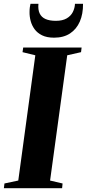

<svg xmlns="http://www.w3.org/2000/svg" viewBox="-40 -994 458 1014"><path d="M-19.5 0 -16.5 -25 56.5 -40.5 146.5 -702 79 -718.5 82.5 -743H391L388 -718.5L315 -702L224.5 -40.5L290.5 -25L288 0ZM245.5 -795Q207.5 -795 182.2 -807.5Q157 -820 142.5 -840Q128 -860 121.8 -883.8Q115.5 -907.5 116 -931Q116 -944.5 117.5 -955.2Q119 -966 121 -974H163Q160 -943 169.5 -923Q179 -903 200.5 -893.5Q222 -884 255 -884Q290 -884 312 -896.8Q334 -909.5 344.5 -930.2Q355 -951 356 -974H398.5Q399 -920 381.5 -880Q364 -840 330 -817.5Q296 -795 245.5 -795Z"/></svg>

Font: Merriweather 120pt ExtraBold
Style: Italic
Weight: 800
Italic angle: -7.8°
Version: Version 2.101